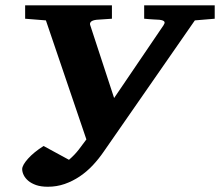

<svg xmlns="http://www.w3.org/2000/svg" viewBox="-20 -691 833 727"><path d="M717.8 -613.8 373 -117.2Q354 -89.4 331.1 -64.9Q308.1 -40.5 281.5 -22.7Q254.9 -4.9 224.9 5.6Q194.8 16.1 161.1 16.1Q135.3 16.1 116.9 9.8Q98.6 3.4 86.9 -6.6Q75.2 -16.6 69.6 -28.3Q64 -40 64 -50.8Q64 -58.1 69.8 -68.4Q75.7 -78.6 86.2 -90.3Q96.7 -102.1 111.6 -114.3Q126.5 -126.5 145 -138.2L241.2 -85.9Q262.7 -104.5 277.8 -124Q293 -143.6 307.1 -163.1L153.8 -613.8L75.2 -620.1V-670.9H403.8V-620.1L346.2 -616.2Q329.6 -614.3 324.2 -608.4Q318.8 -602.5 321.8 -595.2L412.1 -319.8L599.1 -595.2Q601.6 -599.1 602.8 -602.5Q604 -606 602.5 -608.6Q601.1 -611.3 596.4 -613.3Q591.8 -615.2 583 -616.2Q573.7 -616.2 564.5 -617.2Q556.2 -617.7 546.1 -618.4Q536.1 -619.1 525.9 -620.1V-670.9H793V-620.1Z"/></svg>

Font: Charis SIL CyrE
Style: Bold Italic
Weight: 700
Italic angle: -11°
Foundry: SIL International
Version: Version 5.000